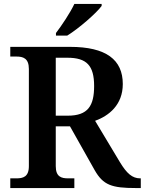

<svg xmlns="http://www.w3.org/2000/svg" viewBox="-20 -951 732 971"><path d="M263 -771H320C379 -807 469 -886 494 -921V-931H356C335 -886 292 -822 263 -784ZM32 0H356V-49H325C291 -49 262 -56 262 -111V-312H334L459 -90C502 -15 545 0 667 0H692V-49H689C649 -49 621 -74 587 -130L461 -340C530 -365 601 -420 601 -526C601 -649 517 -714 334 -714H32V-665H63C96 -665 126 -657 126 -602V-111C126 -56 96 -49 63 -49H32ZM262 -366V-659H321C419 -659 456 -619 456 -516C456 -416 425 -366 323 -366Z"/></svg>

Font: Noto Serif Semi
Style: Regular
Weight: 600
Designer: Monotype Design Team
Foundry: Monotype Imaging Inc.
Version: Version 1.002